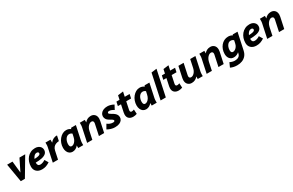

<svg xmlns="http://www.w3.org/2000/svg" viewBox="264 -2657 7302 4777"><g transform="rotate(-30 3915.0 -269.0)"><path d="M52 -525H206L241 -191L406 -525H571L259 0H141Z M540 -182Q540 -253 562 -317Q584 -381 625.5 -430.5Q667 -480 726 -508.5Q785 -537 858 -537Q911 -537 950.5 -517.5Q990 -498 1012.5 -465Q1035 -432 1035 -390Q1035 -321 990 -283Q945 -245 868 -230Q791 -215 694 -214Q694 -210 694 -205Q694 -114 772 -114Q807 -114 845 -128Q883 -142 914 -164L975 -61Q916 -23 865.5 -5.5Q815 12 753 12Q654 12 597 -41Q540 -94 540 -182ZM837 -416Q794 -416 762.5 -384.5Q731 -353 714 -308Q786 -311 823.5 -320Q861 -329 874 -343Q887 -357 887 -374Q887 -394 873.5 -405Q860 -416 837 -416Z M1061 0 1146 -400Q1151 -421 1152 -437.5Q1153 -454 1153 -476V-525H1297V-440Q1333 -489 1384 -514.5Q1435 -540 1491 -537L1460 -390Q1412 -387 1371 -371.5Q1330 -356 1301.5 -322.5Q1273 -289 1260 -231L1211 0Z M1465 -189Q1465 -257 1487.5 -319.5Q1510 -382 1550 -431Q1590 -480 1641 -508.5Q1692 -537 1749 -537Q1822 -537 1875 -495L1890 -525H2027L1942 -125Q1938 -104 1936.5 -87.5Q1935 -71 1935 -49V0H1791V-73Q1760 -33 1717.5 -10.5Q1675 12 1627 12Q1578 12 1541.5 -13.5Q1505 -39 1485 -84.5Q1465 -130 1465 -189ZM1619 -207Q1619 -161 1634 -140.5Q1649 -120 1676 -120Q1706 -120 1736.5 -140.5Q1767 -161 1791.5 -200Q1816 -239 1828 -294L1847 -382Q1810 -414 1765 -414Q1731 -414 1704 -395.5Q1677 -377 1658 -346.5Q1639 -316 1629 -279.5Q1619 -243 1619 -207Z M2047 0 2132 -400Q2137 -421 2138 -437.5Q2139 -454 2139 -476V-525H2283V-452Q2314 -492 2358 -514.5Q2402 -537 2457 -537Q2524 -537 2567 -494Q2610 -451 2610 -374Q2610 -344 2603 -313L2536 0H2386L2453 -315Q2455 -324 2456 -332Q2457 -340 2457 -347Q2457 -377 2441.5 -391Q2426 -405 2398 -405Q2371 -405 2340 -384.5Q2309 -364 2283.5 -325Q2258 -286 2246 -231L2197 0Z M2629 -50 2701 -174Q2777 -115 2859 -115Q2888 -115 2899.5 -124.5Q2911 -134 2911 -146Q2911 -157 2898 -170.5Q2885 -184 2846 -205Q2769 -247 2741.5 -286Q2714 -325 2714 -371Q2714 -417 2740.5 -454.5Q2767 -492 2816 -514.5Q2865 -537 2932 -537Q2982 -537 3031 -521.5Q3080 -506 3115 -485L3051 -365Q3023 -385 2986.5 -400Q2950 -415 2918 -415Q2893 -415 2881 -405.5Q2869 -396 2869 -380Q2869 -368 2880 -357Q2891 -346 2924 -328Q2982 -297 3014.5 -268.5Q3047 -240 3060.5 -210.5Q3074 -181 3074 -145Q3074 -104 3049.5 -68Q3025 -32 2974 -10Q2923 12 2843 12Q2791 12 2732 -5.5Q2673 -23 2629 -50Z M3167 -410 3192 -525H3281L3306 -641L3460 -661L3431 -525H3571L3546 -410H3407L3361 -191Q3358 -178 3358 -167Q3358 -121 3403 -121Q3433 -121 3470 -137L3477 -8Q3453 1 3424 6.5Q3395 12 3371 12Q3295 12 3250.5 -27.5Q3206 -67 3206 -140Q3206 -167 3212 -197L3257 -410Z M3577 -189Q3577 -257 3599.5 -319.5Q3622 -382 3662 -431Q3702 -480 3753 -508.5Q3804 -537 3861 -537Q3934 -537 3987 -495L4002 -525H4139L4054 -125Q4050 -104 4048.5 -87.5Q4047 -71 4047 -49V0H3903V-73Q3872 -33 3829.5 -10.5Q3787 12 3739 12Q3690 12 3653.5 -13.5Q3617 -39 3597 -84.5Q3577 -130 3577 -189ZM3731 -207Q3731 -161 3746 -140.5Q3761 -120 3788 -120Q3818 -120 3848.5 -140.5Q3879 -161 3903.5 -200Q3928 -239 3940 -294L3959 -382Q3922 -414 3877 -414Q3843 -414 3816 -395.5Q3789 -377 3770 -346.5Q3751 -316 3741 -279.5Q3731 -243 3731 -207Z M4158 0 4310 -715 4464 -735 4308 0Z M4472 -410 4497 -525H4586L4611 -641L4765 -661L4736 -525H4876L4851 -410H4712L4666 -191Q4663 -178 4663 -167Q4663 -121 4708 -121Q4738 -121 4775 -137L4782 -8Q4758 1 4729 6.5Q4700 12 4676 12Q4600 12 4555.5 -27.5Q4511 -67 4511 -140Q4511 -167 4517 -197L4562 -410Z M4898 -151Q4898 -181 4905 -212L4972 -525H5122L5055 -210Q5051 -194 5051 -178Q5051 -148 5066.5 -134Q5082 -120 5110 -120Q5138 -120 5168.5 -140.5Q5199 -161 5225 -200Q5251 -239 5262 -294L5311 -525H5461L5376 -125Q5372 -104 5370.5 -87.5Q5369 -71 5369 -49V0H5225V-73Q5194 -33 5150 -10.5Q5106 12 5051 12Q4984 12 4941 -31Q4898 -74 4898 -151Z M5481 0 5566 -400Q5571 -421 5572 -437.5Q5573 -454 5573 -476V-525H5717V-452Q5748 -492 5792 -514.5Q5836 -537 5891 -537Q5958 -537 6001 -494Q6044 -451 6044 -374Q6044 -344 6037 -313L5970 0H5820L5887 -315Q5889 -324 5890 -332Q5891 -340 5891 -347Q5891 -377 5875.5 -391Q5860 -405 5832 -405Q5805 -405 5774 -384.5Q5743 -364 5717.5 -325Q5692 -286 5680 -231L5631 0Z M6060 156 6117 30Q6146 46 6183 56.5Q6220 67 6257 67Q6320 67 6363 40.5Q6406 14 6418 -41L6426 -76Q6396 -47 6357 -31.5Q6318 -16 6276 -16Q6200 -16 6157.5 -68.5Q6115 -121 6115 -204Q6115 -270 6136 -330Q6157 -390 6195.5 -436.5Q6234 -483 6287.5 -510Q6341 -537 6405 -537Q6469 -537 6524 -504L6534 -525H6671L6568 -44Q6550 40 6504.5 93Q6459 146 6394 171.5Q6329 197 6250 197Q6196 197 6150 187Q6104 177 6060 156ZM6269 -222Q6269 -145 6325 -145Q6354 -145 6384.5 -163.5Q6415 -182 6440 -217.5Q6465 -253 6475 -304L6492 -383Q6456 -417 6409 -417Q6364 -417 6332.5 -387Q6301 -357 6285 -312.5Q6269 -268 6269 -222Z M6700 -182Q6700 -253 6722 -317Q6744 -381 6785.5 -430.5Q6827 -480 6886 -508.5Q6945 -537 7018 -537Q7071 -537 7110.5 -517.5Q7150 -498 7172.5 -465Q7195 -432 7195 -390Q7195 -321 7150 -283Q7105 -245 7028 -230Q6951 -215 6854 -214Q6854 -210 6854 -205Q6854 -114 6932 -114Q6967 -114 7005 -128Q7043 -142 7074 -164L7135 -61Q7076 -23 7025.5 -5.5Q6975 12 6913 12Q6814 12 6757 -41Q6700 -94 6700 -182ZM6997 -416Q6954 -416 6922.5 -384.5Q6891 -353 6874 -308Q6946 -311 6983.5 -320Q7021 -329 7034 -343Q7047 -357 7047 -374Q7047 -394 7033.5 -405Q7020 -416 6997 -416Z M7221 0 7306 -400Q7311 -421 7312 -437.5Q7313 -454 7313 -476V-525H7457V-452Q7488 -492 7532 -514.5Q7576 -537 7631 -537Q7698 -537 7741 -494Q7784 -451 7784 -374Q7784 -344 7777 -313L7710 0H7560L7627 -315Q7629 -324 7630 -332Q7631 -340 7631 -347Q7631 -377 7615.5 -391Q7600 -405 7572 -405Q7545 -405 7514 -384.5Q7483 -364 7457.5 -325Q7432 -286 7420 -231L7371 0Z"/></g></svg>

Font: Radio Canada
Style: Bold Italic
Weight: 700
Italic angle: -12°
Designer: Charles Daoud, Etienne Aubert Bonn, Alexandre Saumier Demers, Jacques Le Bailly
Foundry: Radio-Canada
Version: Version 2.104; ttfautohint (v1.8.4.7-5d5b);gftools[0.9.28.de